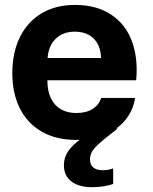

<svg xmlns="http://www.w3.org/2000/svg" viewBox="-20 -566 628 790"><path d="M30.7 -264.3Q30.7 -350.3 62.2 -413.8Q93.7 -477.3 151.7 -511.5Q209.7 -545.7 288.3 -545.7Q377 -545.7 436.8 -506.2Q496.7 -466.7 522.7 -396.5Q548.7 -326.3 540.3 -235.7H175Q174.7 -192 189.5 -161.7Q204.3 -131.3 231 -116.2Q257.7 -101 293.7 -101Q335 -101 360.8 -117.5Q386.7 -134 396.7 -163H535.7Q528 -111 495.3 -71.7Q462.7 -32.3 410.5 -11.3Q358.3 9.7 293.7 9.7Q211 9.7 151.8 -24.3Q92.7 -58.3 61.7 -120.2Q30.7 -182 30.7 -264.3ZM162.3 -327.3H409.7L396 -313Q397.3 -353.3 384.2 -380.7Q371 -408 346.5 -421.8Q322 -435.7 288.3 -435.7Q236.3 -435.7 205.8 -403Q175.3 -370.3 175.3 -313ZM243 114Q243 76.3 268.3 45.8Q293.7 15.3 335.2 -7.8Q376.7 -31 433 -52.3L463 -36L444.3 -21.3Q392.3 18.3 371.3 40.7Q350.3 63 350.3 90.7Q350.3 111.3 363.7 122.8Q377 134.3 402 134.3Q413.3 134.3 425 132.5Q436.7 130.7 445.7 126.7V190.7Q433 196 408.3 200.2Q383.7 204.3 359.7 204.3Q304.7 204.3 273.8 180.7Q243 157 243 114Z"/></svg>

Font: Mona Sans VF XLt
Style: Regular
Weight: 200
Designer: Deni Anggara
Foundry: GitHub
Version: Version 2.000;Glyphs 3.2.3 (3260)